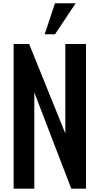

<svg xmlns="http://www.w3.org/2000/svg" viewBox="-20 -1141 602 1161"><path d="M312.5 -933.6H250L312.5 -1121.1H437.5ZM411.1 0 187.5 -582V0H62.5V-875H156.2L375 -334V-875H500V0Z"/></svg>

Font: Oswald
Style: Stencbab
Weight: 400
Designer: Mathieu Le Lay
Foundry: Mathieu Le Lay
Version: Version 1.000